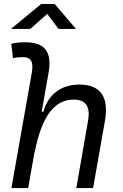

<svg xmlns="http://www.w3.org/2000/svg" viewBox="-20 -958 626 978"><path d="M368.7 0H454.1L514.2 -340.3C536.1 -463.4 492.7 -527.3 384.3 -527.3C292 -527.3 224.6 -477.1 201.2 -388.7H192.4L226.6 -583C246.6 -693.4 210.4 -742.7 106.9 -742.7C83.5 -742.7 60.1 -740.7 37.6 -734.9L45.9 -661.6C62.5 -665.5 79.6 -667 96.2 -667C138.7 -667 151.4 -642.6 142.1 -587.9L38.1 0H123.5L158.2 -196.8L156.2 -179.2C194.8 -381.8 266.6 -450.7 355 -450.7C417.5 -450.7 440.9 -414.6 428.7 -344.2ZM35.6 -810.5H133.8L220.7 -887.2L278.3 -810.5H367.2L258.8 -937.5H189.5Z"/></svg>

Font: Cascadia Mono NF SemiLight
Style: Italic
Weight: 350
Italic angle: -10°
Monospace: yes
Designer: Aaron Bell
Foundry: Saja Typeworks
Version: Version 2404.023